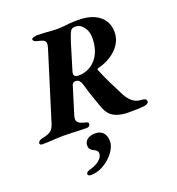

<svg xmlns="http://www.w3.org/2000/svg" viewBox="-194 -789 1116 1211"><g transform="rotate(-20 364.0 -183.5)"><path d="M-14 3.4Q-21.1 3.4 -26.3 -0.4Q-31.4 -4.1 -29.8 -10.9Q-24.9 -27 -2 -32.2Q38.3 -40 56.6 -52.7Q74.9 -65.5 85.1 -97.5L226.5 -551.9Q234.2 -576.3 232 -588.7Q229.9 -601.1 217.9 -607.6Q205.9 -614.1 181 -618.7Q169.3 -621.5 161.2 -626.4Q153 -631.2 153 -639Q153 -647 166.9 -650.8Q180.8 -654.6 190.3 -654.6Q218.3 -654.6 239.5 -653Q260.7 -651.4 280.2 -649.6Q299.7 -647.9 322 -647.9Q345.1 -647.9 364.3 -650Q383.6 -652.2 406.7 -654.4Q429.8 -656.6 462.5 -656.6Q528.2 -656.6 571.2 -637.5Q614.1 -618.4 635.6 -584.7Q657 -551 657 -507.8Q657 -461.2 631.9 -424.3Q606.8 -387.3 566.9 -362.8Q527 -338.3 481.6 -327.6Q472.5 -324.2 476.7 -314.7Q488.2 -286.1 499.8 -260.7Q511.4 -235.4 523 -212.1Q534.7 -188.8 545.5 -167.6Q556.4 -146.4 566.7 -125.1Q583.4 -91 608.4 -69.3Q633.3 -47.6 667.2 -46.7Q680.2 -46.3 691.6 -41.8Q702.9 -37.2 702.9 -25.3Q702.9 -8.6 674.7 -3.9Q646.5 0.7 573.2 0.7Q522.4 0.7 490.7 -10.8Q459 -22.3 441.9 -42.6Q424.8 -62.9 415.8 -87.8Q404.7 -118.4 395.1 -145.5Q385.4 -172.6 376.1 -201.6Q366.8 -230.5 357.1 -264.6Q351.6 -281.3 343.1 -290.5Q334.6 -299.6 318.2 -299.6Q307.7 -299.6 302.3 -294.5Q296.8 -289.4 293.8 -280L238.3 -100.3Q228.2 -68.4 240.9 -54.6Q253.6 -40.8 292.4 -32.2Q301.6 -30 305.8 -25.6Q310 -21.2 307.5 -11.7Q305.1 -4.9 299.4 -1.2Q293.6 2.5 284.9 2.5Q263.2 2.5 234.6 1.4Q206 0.2 178.8 -0.9Q151.6 -2 132 -2Q100.9 -2 60.4 0.7Q19.9 3.4 -14 3.4ZM350.3 -326.2Q384.4 -326.2 413.8 -339.3Q443.1 -352.4 465.5 -377.6Q487.9 -402.8 500.2 -439Q512.5 -475.1 512.5 -521.1Q512.5 -563.9 489.9 -593.7Q467.3 -623.4 434 -623.4Q421.6 -623.4 412.9 -618.8Q404.3 -614.1 395.9 -595.6Q387.6 -577.2 374.5 -536.1L322.3 -364.2Q316.3 -343.7 323.8 -334.9Q331.2 -326.2 350.3 -326.2ZM210.6 290.4Q188.4 290.4 188.4 277.5Q188.4 271 193.8 265.8Q199.1 260.6 211.2 257.1Q239.3 249.6 260.2 237.9Q281.2 226.1 292.9 211Q304.6 195.8 304.6 179.5Q304.6 166.8 296 159.6Q287.3 152.4 276.3 147.6Q263.1 141.1 256.2 131.6Q249.3 122.2 249.3 108.3Q249.3 83.1 269.3 67.7Q289.2 52.2 321.7 52.2Q357 52.2 375.6 73.3Q394.1 94.4 394.1 129.8Q394.1 156.7 378 185Q361.8 213.3 335.4 237Q309 260.7 276.5 275.6Q243.9 290.4 210.6 290.4Z"/></g></svg>

Font: EB Garamond
Style: Italic
Weight: 400
Italic angle: -17.2°
Designer: Georg Duffner and Octavio Pardo
Foundry: Georg Duffner
Version: Version 1.001